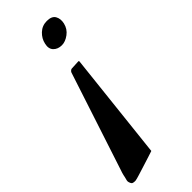

<svg xmlns="http://www.w3.org/2000/svg" viewBox="-266 -494 778 778"><g transform="rotate(-45 123.0 -105.0)"><path d="M-30 236Q-32 231 -30.5 224.5Q-29 218 -27 211Q-25 200 -22 190Q-19 180 -17 175L120 -243Q121 -246 125 -249.5Q129 -253 132 -253L172 -255Q176 -255 174 -245L124 211Q118 213 99.5 219Q81 225 60 231.5Q39 238 20 244Q1 250 -7 251Q-21 251 -24.5 247Q-28 243 -30 236ZM239 -405Q233 -379 212 -363.5Q191 -348 171 -348Q148 -348 134.5 -362Q121 -376 127 -401Q132 -425 151 -443Q170 -461 197 -461Q225 -461 234.5 -444.5Q244 -428 239 -405Z"/></g></svg>

Font: Lusitana
Style: Bold Italic
Weight: 700
Designer: Ana Paula Megda
Foundry: Ana Paula Megda
Version: Version 1.000; ttfautohint (v1.1) -l 8 -r 50 -G 200 -x 14 -D